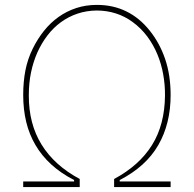

<svg xmlns="http://www.w3.org/2000/svg" viewBox="-20 -757 784 777"><path d="M279.8 -22.7V-28.4Q226.6 -55.8 187.9 -91.1Q149.1 -126.4 123.8 -169.6Q98.4 -212.7 86.1 -263.5Q73.9 -314.3 73.9 -372.2Q73.9 -426.5 82.9 -472.5Q92 -518.5 112.6 -560.4Q132.1 -599.8 158.2 -632.5Q184.3 -665.1 217 -688.4Q249.6 -711.6 288.5 -724.4Q327.4 -737.2 372.2 -737.2Q437.9 -737.2 491.3 -710.9Q544.7 -684.7 585.6 -633.5Q626.4 -582.7 648.4 -517.8Q670.5 -452.8 670.5 -372.2Q670.5 -256.7 620.6 -169.9Q570.7 -83.1 464.5 -28.4V-22.7H670.5V0H441.8V-32.7Q543.3 -87 595 -169.7Q646.7 -252.5 647.7 -370.7Q648.1 -413 640.6 -455.3Q633.2 -497.5 617.2 -536.4Q601.2 -575.3 576.2 -609Q551.1 -642.8 516.3 -668.3Q453.8 -713.8 372.2 -714.5Q329.9 -714.1 293.3 -701.7Q256.7 -689.3 226.4 -667.1Q196 -644.9 172.2 -613.8Q148.4 -582.7 131.4 -545.1Q114.3 -506.4 105.5 -463.6Q96.6 -420.8 96.6 -370.7Q96.2 -256 148.3 -171.7Q200.3 -87.4 302.6 -32.7V0H73.9V-22.7Z"/></svg>

Font: Inter P Thin
Style: Regular
Weight: 100
Designer: Rasmus Andersson
Foundry: rsms
Version: Version 3.018;git-588b23468